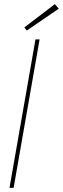

<svg xmlns="http://www.w3.org/2000/svg" viewBox="-20 -911 305 931"><path d="M26 0 152 -720H172L46 0ZM110 -763 98 -778 246 -891 265 -869Z"/></svg>

Font: DM Sans 9pt Thin
Style: Italic
Weight: 250
Italic angle: -10°
Version: Version 4.004;gftools[0.9.30]